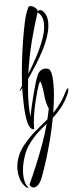

<svg xmlns="http://www.w3.org/2000/svg" viewBox="-76 -789 517 1241"><g transform="rotate(-5 182.5 -168.0)"><path d="M92 417Q74 417 65 396Q91 340 117.5 276Q144 212 168.5 145Q193 78 210 14Q182 36 153 62Q124 88 98 122Q65 163 47.5 219.5Q30 276 30 324Q30 382 54 411Q57 414 57 415Q57 415 56.5 415.5Q56 416 55 416Q51 416 45.5 413Q40 410 35 404Q15 383 5.5 353.5Q-4 324 -4 290Q-4 251 11 211Q26 171 55 136Q97 85 138 51.5Q179 18 217 -14Q226 -50 232 -83Q215 -121 211 -167.5Q207 -214 197 -254Q196 -260 192 -260Q189 -260 186.5 -254Q184 -248 180 -239Q177 -232 168.5 -202.5Q160 -173 150 -131.5Q140 -90 133 -44.5Q126 1 126 40Q126 42 124 42Q107 42 96.5 21Q86 0 81 -32.5Q76 -65 74 -102.5Q72 -140 72 -173Q72 -187 72 -201.5Q72 -216 73 -230Q66 -222 62 -217.5Q58 -213 58 -213Q55 -213 55 -216Q55 -216 55 -216.5Q55 -217 56 -218L73 -245Q77 -323 86 -400Q95 -477 106 -543Q117 -609 127 -654Q137 -699 143 -712Q150 -729 154.5 -741Q159 -753 169 -753Q185 -753 200.5 -740Q216 -727 216 -716V-714Q222 -722 233 -722Q236 -722 240 -720Q260 -706 268.5 -684Q277 -662 277 -636Q277 -596 261.5 -549Q246 -502 221 -454.5Q196 -407 168 -363.5Q140 -320 116 -286Q111 -245 108 -202.5Q105 -160 105 -119Q105 -97 106.5 -77Q108 -57 110 -39Q115 -70 124 -109Q133 -148 143 -186.5Q153 -225 162.5 -256Q172 -287 178 -301Q188 -324 202 -333Q216 -342 230 -342L240 -341H241Q256 -341 263.5 -326Q271 -311 273.5 -287Q276 -263 276 -237Q276 -194 271 -147Q266 -100 258 -52Q284 -78 308 -111Q332 -144 354 -190Q360 -202 365 -202Q369 -202 369 -195Q369 -184 359.5 -163Q350 -142 337 -120Q324 -98 311 -82Q298 -66 283.5 -50.5Q269 -35 253 -21Q240 48 223 114Q206 180 189 235Q172 290 158.5 327.5Q145 365 139 377Q127 399 115 408Q103 417 92 417ZM120 -318Q150 -366 179.5 -421.5Q209 -477 229 -531Q249 -585 249 -629Q249 -654 241.5 -674Q234 -694 216 -707Q215 -707 214 -708Q187 -628 161 -527Q135 -426 120 -318Z"/></g></svg>

Font: Comforter
Style: Regular
Weight: 400
Designer: Robert E. Leuschke
Foundry: Robert E. Leuschke
Version: Version 1.013; ttfautohint (v1.8.3)